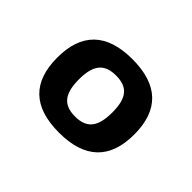

<svg xmlns="http://www.w3.org/2000/svg" viewBox="-72 -770 506 506"><g transform="rotate(45 180.5 -517.0)"><path d="M180 -380C277 -380 324 -427 324 -517C324 -607 277 -654 180 -654C84 -654 37 -607 37 -517C37 -427 83 -380 180 -380ZM180 -440C135 -440 118 -465 118 -517C118 -569 136 -593 180 -593C225 -593 242 -569 242 -517C242 -465 225 -440 180 -440Z"/></g></svg>

Font: Kanit Medium
Style: Regular
Weight: 500
Designer: Katatrad Team
Foundry: CadsonDemak
Version: Version 1.000;PS 001.000;hotconv 1.0.88;makeotf.lib2.5.64775